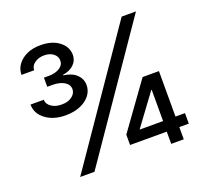

<svg xmlns="http://www.w3.org/2000/svg" viewBox="-126 -878 1083 1023"><g transform="rotate(-20 415.5 -366.0)"><path d="M201.2 -335Q133.3 -335 88.6 -368.4Q43.9 -401.9 43.9 -453.1H119.1Q119.1 -428.7 142.8 -412.4Q166.5 -396 201.2 -396.5Q236.8 -396 259.5 -413.1Q282.2 -430.2 282.2 -454.1Q282.2 -480 257.1 -495.6Q231.9 -511.2 191.4 -511.7H160.2V-563.5H191.4Q226.6 -564 250.2 -579.3Q273.9 -594.7 273.4 -619.1Q273.9 -642.6 253.7 -658.7Q233.4 -674.8 201.2 -674.8Q169.4 -674.8 147 -658.7Q124.5 -642.6 125 -618.2H52.7Q53.2 -651.4 72.5 -677.2Q91.8 -703.1 125.2 -718Q158.7 -732.9 201.2 -732.4Q265.1 -732.9 305.7 -702.4Q346.2 -671.9 346.7 -625Q346.2 -592.3 322.8 -570.3Q299.3 -548.3 260.7 -543V-540Q309.1 -533.7 334.7 -508.8Q360.4 -483.9 360.4 -449.2Q360.4 -416.5 340.1 -390.6Q319.8 -364.7 284.2 -349.9Q248.5 -335 201.2 -335ZM160.6 0 660.6 -727.5H741.7L241.7 0ZM468.8 -69.3V-127.9L655.3 -386.7H706.1V-305.7H674.8L545.9 -130.9V-128.9H801.8V-69.3ZM676.8 0V-87.9L677.7 -113.3V-386.7H748V0Z"/></g></svg>

Font: GitLab Sans
Style: Regular
Weight: 400
Designer: Rasmus Andersson
Foundry: Modifications by GitLab B.V., manufactured by rsms
Version: Version 4.000;git-c8fb6b7